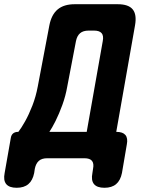

<svg xmlns="http://www.w3.org/2000/svg" viewBox="-92 -750 712 910"><path d="M-13 140Q-48 140 -62.5 122.5Q-77 105 -70 70L-41 -95Q-39 -110 -30 -117.5Q-21 -125 -6 -125H-5Q9 -143 27 -175Q45 -207 61.5 -249.5Q78 -292 87 -340L142 -630Q152 -681 181.5 -705.5Q211 -730 262 -730H466Q517 -730 537 -705.5Q557 -681 548 -630L459 -125H460Q490 -125 502.5 -110Q515 -95 509 -65L486 70Q479 105 458.5 122.5Q438 140 403 140Q368 140 353.5 122.5Q339 105 346 70L349 50Q354 25 344 12.5Q334 0 308 0H132Q106 0 92 12.5Q78 25 73 50L70 70Q63 105 42.5 122.5Q22 140 -13 140ZM395 -555Q400 -581 389.5 -593Q379 -605 354 -605H328Q302 -605 287.5 -592.5Q273 -580 268 -555L227 -341Q219 -295 203.5 -252.5Q188 -210 171.5 -177Q155 -144 142 -125H319Z"/></svg>

Font: Maple Mono NL ExtraBold
Style: Italic
Weight: 800
Italic angle: -10°
Monospace: yes
Designer: subframe7536
Version: Version 7.000